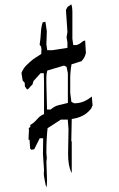

<svg xmlns="http://www.w3.org/2000/svg" viewBox="-20 -807 543 873"><path d="M258.8 -263.2H288.1L291.5 -219.7L289.6 -107.4Q289.6 -51.3 305.2 -21.5L306.2 -22.9V-162.1L304.2 -166.5L306.2 -266.1L312.5 -267.1Q335.4 -270.5 356.4 -281.2Q366.7 -286.6 373.5 -292.2Q380.4 -297.9 383.8 -301.3Q389.6 -307.1 394 -312.5L400.9 -327.6L397.5 -368.2Q380.9 -354.5 363.3 -346.7Q342.3 -337.4 319.3 -337.4H317.4L304.7 -343.8L299.3 -384.3V-449.2Q299.3 -481 305.2 -514.6L350.6 -528.8Q356.9 -535.6 362.1 -543.9Q367.2 -552.2 370.6 -565.9L367.2 -623Q358.9 -621.6 353.5 -616.7Q342.8 -606.9 328.1 -602.1H313L309.1 -630.4V-750Q309.1 -775.9 304.2 -787.1L287.1 -775.4L279.8 -762.2L286.6 -661.6L282.7 -637.7L286.6 -613.8V-595.7V-589.4L217.3 -578.6H194.8L190.9 -605L192.9 -664.6L186.5 -708L174.3 -705.6Q167.5 -686.5 166 -660.2Q164.6 -631.8 160.2 -603.5L167 -594.7L168.5 -583L167.5 -561.5L131.3 -538.1Q112.3 -522.5 99.4 -509.5Q86.4 -496.6 77.6 -475.6L83 -440.9L92.3 -430.7L93.3 -413.6L103 -400.4Q103 -400.4 103.5 -400.4Q107.4 -400.4 111.8 -406Q116.2 -411.6 118.9 -414.3Q121.6 -417 122.3 -417.7Q123 -418.5 123.5 -418.9Q124 -419.4 125 -419.9Q126 -421.4 127.4 -422.4L132.3 -438.5L164.6 -474.1H179.2L180.2 -431.6V-288.1L175.8 -286.1Q161.6 -280.3 147.5 -263.7Q133.3 -247.1 117.7 -238.8V-229L110.4 -225.1L111.8 -216.3L109.9 -180.7V-171.4H114.3L117.2 -131.3L123 -126L135.7 -128.4L160.6 -178.2H165H176.3L175.3 -107.4L180.2 -33.2L179.2 -20Q179.2 -5.9 182.6 8.5Q186 22.9 188 36.6H189.5L193.4 45.4L192.9 37.1L193.8 11.7L190.9 -72.8L192.9 -87.9L190.9 -111.3Q190.9 -177.7 196.3 -224.1L256.8 -263.2ZM210.9 -309.1H193.8L190.9 -427.7V-455.6Q190.9 -470.7 194.3 -482.4L195.3 -486.3L271 -508.8L282.7 -502.9L288.6 -474.1V-338.9Q265.1 -333.5 246.6 -328.9Q228 -324.2 212.9 -311Z"/></svg>

Font: Bakudai
Style: ExtraLight
Weight: 200
Version: Version 1.48